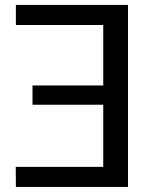

<svg xmlns="http://www.w3.org/2000/svg" viewBox="-20 -736 615 756"><path d="M484 0H42.5L42 -79H386.5V-323.5H108V-399.5H386.5V-637.5H42.5V-716.5H484Z"/></svg>

Font: Lato-Regular
Style: Regular
Weight: 400
Designer: Lukasz Dziedzic with Adam Twardoch and Botio Nikoltchev
Foundry: tyPoland Lukasz Dziedzic
Version: Version 2.015; 2015-08-06; http://www.latofonts.com/